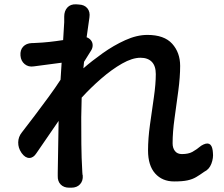

<svg xmlns="http://www.w3.org/2000/svg" viewBox="-20 -824 1040 891"><path d="M278 -721Q278 -735 278 -738.5Q278 -742 278 -742.5Q278 -743 278 -747Q278 -773 292.5 -789Q307 -805 333 -804L346 -803Q372 -802 385.5 -785.5Q399 -769 395 -743L382 -651Q394 -647 402 -637Q410 -627 410 -614Q410 -601 403 -590L370 -537L367 -507Q406 -541 456.5 -577Q507 -613 561 -637.5Q615 -662 664 -662Q742 -662 779 -621Q816 -580 816 -518Q816 -467 807.5 -403Q799 -339 790 -275Q781 -211 781 -159Q781 -137 792 -123Q803 -109 824 -109Q854 -109 872.5 -119Q891 -129 914 -148Q960 -176 967 -126L968 -116Q971 -91 961 -64.5Q951 -38 928 -27Q907 -12 890 -2Q873 8 850 13Q827 18 788 18Q733 18 700 -19Q667 -56 667 -126Q667 -181 676 -245.5Q685 -310 694 -372Q703 -434 703 -480Q703 -518 684.5 -537Q666 -556 632 -556Q594 -556 546.5 -529Q499 -502 450 -459.5Q401 -417 359 -371L357 -280Q357 -216 357.5 -155Q358 -94 362 -25Q363 -12 363 -13Q363 -14 364 -10Q366 15 351.5 31Q337 47 311 47H301Q276 47 261.5 32Q247 17 248 -8Q248 -12 248 -11.5Q248 -11 248 -23L252 -263L149 -113Q135 -91 116 -91Q97 -91 81 -113L79 -116Q64 -138 64.5 -163.5Q65 -189 81 -209Q109 -245 141.5 -288Q174 -331 205.5 -374Q237 -417 261 -454L266 -533L137 -516Q112 -512 94.5 -526.5Q77 -541 75 -566Q73 -592 87.5 -607.5Q102 -623 127 -624Q131 -624 129.5 -624Q128 -624 131 -624Q134 -624 150 -625Q177 -626 209 -629.5Q241 -633 273 -638Z"/></svg>

Font: Chiron GoRound TC SB
Style: Regular
Weight: 500
Designer: Ryoko NISHIZUKA 西塚涼子 (kana, bopomofo & ideographs); Paul D. Hunt (Latin, Greek & Cyrillic); Sandoll Communications 산돌커뮤니
Foundry: Adobe
Version: Version 1.000;hotconv 1.1.1;makeotfexe 2.6.0